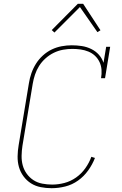

<svg xmlns="http://www.w3.org/2000/svg" viewBox="-20 -981 640 1009"><path d="M251 8Q222 8 194 2.5Q166 -3 143 -17.5Q120 -32 103.5 -54.5Q87 -77 79.5 -103.5Q72 -130 72.5 -159.5Q73 -189 78 -218L132 -544Q136 -570 145 -596Q154 -622 169 -646Q184 -670 205.5 -689.5Q227 -709 252 -721Q277 -733 304 -738Q331 -743 357 -743Q384 -743 410 -739Q436 -735 459.5 -723.5Q483 -712 499.5 -693.5Q516 -675 524 -651L538 -735H559L532 -570H511Q515 -592 513.5 -614Q512 -636 503 -655Q494 -674 479 -688Q464 -702 444.5 -710Q425 -718 403.5 -721Q382 -724 360 -724Q336 -724 311 -719.5Q286 -715 262.5 -703.5Q239 -692 219 -674Q199 -656 185.5 -634.5Q172 -613 164 -589Q156 -565 152 -541L98 -215Q94 -189 93.5 -162.5Q93 -136 99.5 -112Q106 -88 120.5 -68Q135 -48 155.5 -34.5Q176 -21 202 -16Q228 -11 254 -11Q286 -11 318.5 -19.5Q351 -28 379.5 -48Q408 -68 428.5 -97Q449 -126 460 -157L479 -151Q466 -117 443.5 -85.5Q421 -54 390 -32Q359 -10 323 -1Q287 8 251 8ZM266 -810 252 -823 389 -961H417L508 -822L492 -812L400 -944Z"/></svg>

Font: Iosevka HT Thin Extended
Style: Italic
Weight: 100
Width: 7
Italic angle: -9°
Monospace: yes
Designer: Belleve Invis
Foundry: Belleve Invis
Version: Version 32.3.0; ttfautohint (v1.8.4)